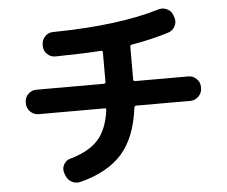

<svg xmlns="http://www.w3.org/2000/svg" viewBox="-55 -829 1110 939"><g transform="rotate(-5 500.0 -359.0)"><path d="M127 -303Q104 -303 87 -320Q70 -337 70 -360V-367Q70 -390 87 -406.5Q104 -423 127 -423H458Q467 -423 467 -432V-577Q467 -585 459 -585Q377 -579 234 -577Q210 -577 193.5 -593.5Q177 -610 177 -633V-640Q177 -663 193.5 -680Q210 -697 233 -697Q554 -701 755 -762Q778 -769 799 -758.5Q820 -748 827 -726L830 -717Q838 -694 827 -673Q816 -652 794 -645Q707 -618 611 -602Q603 -600 603 -592V-432Q603 -423 612 -423H873Q896 -423 913 -406.5Q930 -390 930 -367V-360Q930 -337 913 -320Q896 -303 873 -303H606Q599 -303 597 -294Q579 -149 509 -69.5Q439 10 303 45Q279 51 258.5 39Q238 27 230 3L227 -6Q220 -28 231 -47.5Q242 -67 264 -73Q356 -99 401 -149Q446 -199 459 -294Q461 -303 452 -303Z"/></g></svg>

Font: Rounded Mplus 1c Bold
Style: Bold
Weight: 700
Version: Version 1.059.20150529